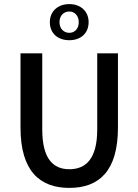

<svg xmlns="http://www.w3.org/2000/svg" viewBox="-20 -904 675 936"><path d="M318 12C462 12 555 -69 555 -282V-644H454V-273C454 -129 398 -79 318 -79C239 -79 186 -130 186 -273V-644H80V-282C80 -69 175 12 318 12ZM412 -796C412 -849 373 -884 318 -884C262 -884 223 -849 223 -796C223 -742 261 -708 318 -708C374 -708 412 -742 412 -796ZM270 -796C270 -828 291 -848 318 -848C343 -848 364 -828 364 -796C364 -763 343 -744 318 -744C292 -744 270 -763 270 -796Z"/></svg>

Font: Falling Sky
Style: Light
Weight: 400
Designer: Paul D. Hunt
Foundry: Adobe Systems Incorporated
Version: Version 1.02